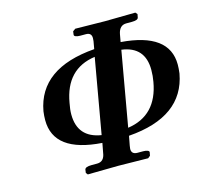

<svg xmlns="http://www.w3.org/2000/svg" viewBox="-96 -755 921 864"><g transform="rotate(-15 364.5 -323.0)"><path d="M501 -502 439.9 -154.8Q577.1 -174.8 603 -325.2Q607.9 -351.1 607.9 -379.9Q607.9 -487.8 501 -502ZM315.9 -153.8 377 -502Q239.7 -482.9 213.9 -331.1Q208 -302.2 208 -278.8Q208 -170.9 315.9 -153.8ZM425.8 -75.2Q423.8 -63 423.8 -60.1Q423.8 -35.2 451.2 -35.2H477.1Q490.2 -35.2 498 -32Q505.9 -28.8 504.9 -22.9L502 -7.8L491.2 1Q392.1 -1 353 -1L210 1L203.1 -7.8L205.1 -22.9Q208 -35.2 236.8 -35.2H263.2Q296.4 -35.2 301.8 -75.2L310.1 -119.1Q87.9 -134.3 87.9 -284.2Q87.9 -304.2 90.8 -325.2Q125 -516.1 383.8 -536.1L390.1 -571.8Q391.1 -576.7 391.1 -585.9Q391.1 -610.8 365.2 -610.8H338.9Q325.7 -610.8 317.9 -614Q310.1 -617.2 311 -623L313 -638.2L325.2 -647Q424.3 -645 462.9 -645L605 -647L612.8 -638.2L609.9 -623Q607.9 -610.8 579.1 -610.8H553.2Q521 -610.8 513.2 -571.8L506.8 -536.1Q729 -519 729 -372.1Q729 -354 726.1 -331.1Q690.9 -138.2 434.1 -119.1Z"/></g></svg>

Font: Linux Libertine O
Style: Semibold Italic
Weight: 600
Italic angle: -11.5°
Designer: Philipp H. Poll
Foundry: Philipp H. Poll
Version: Version 5.1.2